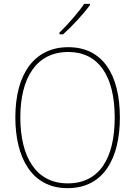

<svg xmlns="http://www.w3.org/2000/svg" viewBox="-20 -971 705 1001"><path d="M449 -944V-951H419C388 -905 335 -845 290 -801V-792H309C356 -834 415 -898 449 -944ZM605 -358C605 -583 515 -725 336 -725C158 -725 60 -584 60 -359C60 -154 142 10 332 10C524 10 605 -151 605 -358ZM86 -359C86 -563 168 -700 336 -700C493 -700 578 -576 578 -358C578 -148 500 -15 333 -15C168 -15 86 -152 86 -359Z"/></svg>

Font: Noto Sans Georgian SemiCondensed Thin
Style: Regular
Weight: 100
Width: 4
Designer: Monotype Design Team, Akaki Razmadze
Foundry: Google LLC
Version: Version 2.005